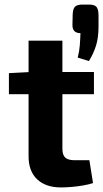

<svg xmlns="http://www.w3.org/2000/svg" viewBox="-20 -809 451 840"><path d="M253 -631V-158Q253 -131 265.5 -119.5Q278 -108 307 -108H371L387 -8Q369 -2 343 2.5Q317 7 291 9Q265 11 247 11Q180 11 142.5 -24.5Q105 -60 105 -125V-631ZM391 -494V-397H19V-489L115 -494ZM369 -789Q392 -789 401 -780Q410 -771 411 -746V-693Q411 -644 400 -609Q389 -574 369 -542L320 -557Q327 -584 329 -609Q331 -634 332 -664Q296 -664 297 -701L298 -746Q299 -771 308.5 -780Q318 -789 341 -789Z"/></svg>

Font: Exo 2
Style: Bold
Weight: 700
Designer: Natanael Gama
Foundry: Natanael Gama
Version: Version 2.010